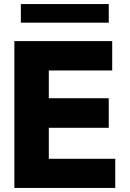

<svg xmlns="http://www.w3.org/2000/svg" viewBox="-20 -928 640 948"><path d="M51 -725H534V-580H221V-443H517V-297H221V-144H549V0H51ZM83 -908H517V-816H83Z"/></svg>

Font: JuliaMono Black
Style: Regular
Weight: 900
Monospace: yes
Designer: cormullion
Foundry: corm
Version: Version 0.054; ttfautohint (v1.8.4)